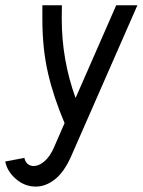

<svg xmlns="http://www.w3.org/2000/svg" viewBox="-54 -520 539 725"><path d="M464.8 -500 214.8 69.8Q188.5 129.4 153.6 157Q118.7 184.6 81.1 184.6Q39.6 184.6 6.3 156Q-26.9 127.4 -34.2 89.8L38.1 76.2Q41 90.8 50.5 98.9Q60.1 106.9 73.2 106.9Q92.8 106.9 113.5 89.4Q134.3 71.8 149.4 37.6L189.9 -55.2Q148.4 -152.3 127.2 -244.1Q106 -335.9 106 -447.3V-457.5V-500H179.7L179.2 -457.5V-448.2Q179.2 -293.9 231.4 -149.9L384.8 -500Z"/></svg>

Font: Anka/Coder Narrow
Style: Italic
Weight: 400
Width: 3
Italic angle: -12°
Monospace: yes
Version: Version 001.100